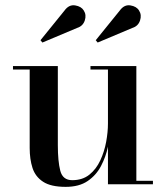

<svg xmlns="http://www.w3.org/2000/svg" viewBox="-20 -717 645 747"><path d="M495.5 -608.5 360 -551.5 352.5 -560.5 446 -676Q463.5 -700 487.5 -696Q511.5 -692 521 -676Q532 -659 524.8 -637.2Q517.5 -615.5 495.5 -608.5ZM280.5 -608.5 145 -551.5 137.5 -560.5 231 -676Q248.5 -700 272.5 -696Q296.5 -692 306 -676Q317 -659 309.8 -637.2Q302.5 -615.5 280.5 -608.5ZM205 -460V-152.5Q205 -89.5 214.5 -52.8Q224 -16 261 -16Q301 -16 327.8 -37.5Q354.5 -59 370.2 -93Q386 -127 393 -165Q400 -203 400 -236.5V-446.5H332V-460H510.5V-13.5H575V0H400V-146.5Q392 -107.5 373.2 -71.5Q354.5 -35.5 321.2 -12.8Q288 10 235.5 10Q178 10 147.8 -9.8Q117.5 -29.5 106.5 -63.5Q95.5 -97.5 95.5 -141V-446.5H30.5V-460Z"/></svg>

Font: Bodoni* 16 Medium
Style: Regular
Weight: 500
Version: Version 2.2